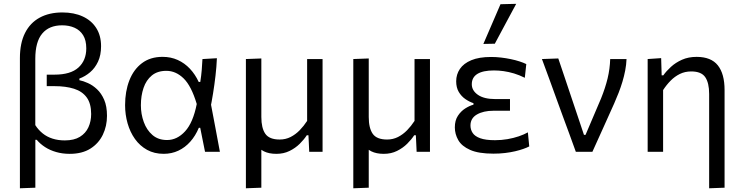

<svg xmlns="http://www.w3.org/2000/svg" viewBox="-20 -812 3970 1027"><path d="M86.5 195.1Q86.5 139.8 86.5 87.1Q86.5 34.4 86.5 -26.8V-501.1Q86.5 -581.4 113.9 -635.6Q141.2 -689.9 192.2 -717.6Q243.2 -745.4 313.8 -745.4Q376 -745.4 422.4 -724Q468.9 -702.7 494.7 -662.3Q520.6 -621.9 520.6 -564.8Q520.6 -517.1 504.4 -482.4Q488.2 -447.7 461.8 -425.4Q435.4 -403 404.6 -391.8V-383Q425.2 -378.9 450.4 -367.6Q475.7 -356.4 498.9 -334.7Q522.1 -313 537.2 -278.4Q552.3 -243.8 552.3 -192.5Q552.3 -137.6 530 -91.2Q507.6 -44.8 463.4 -16.9Q419.2 10.9 352.7 10.9Q314 10.9 280.7 1.3Q247.3 -8.2 221.1 -25.2Q194.8 -42.3 176.4 -64.2H169.1V-23.3Q169.1 35.2 169.1 86Q169.1 136.7 169.1 192ZM326.8 -61Q376.2 -61 407.3 -80.1Q438.4 -99.2 453 -131.3Q467.6 -163.4 467.6 -202.2Q467.6 -258.1 443.8 -290.8Q419.9 -323.4 376 -337.3Q332 -351.2 271.6 -351.2Q261.3 -351.2 250.8 -351.2Q240.3 -351.2 230 -351.2V-412.7Q240.5 -412.7 250.6 -412.7Q260.8 -412.7 271.2 -412.7Q357.7 -412.7 399.6 -450.8Q441.5 -489 441.5 -553.3Q441.5 -596.6 424.7 -623.6Q407.9 -650.7 378.7 -663.6Q349.5 -676.6 312.3 -676.6Q242.7 -676.6 205.8 -632.4Q168.8 -588.3 168.8 -497.3V-142.7Q185.7 -116.5 208.6 -98.2Q231.4 -79.9 261 -70.5Q290.6 -61 326.8 -61Z M855.4 10.8Q805.2 10.8 766.7 -10.5Q728.2 -31.8 702 -68.5Q675.9 -105.1 662.5 -152Q649.1 -198.8 649.1 -249.6Q649.1 -323.4 671.9 -381.9Q694.7 -440.4 739.3 -474.1Q784 -507.9 849.6 -507.9Q893.9 -507.9 930.7 -491.2Q967.5 -474.5 995.8 -444.4Q1024.1 -414.3 1042.9 -373.7H1051.3Q1056.6 -406.9 1059.1 -437.6Q1061.5 -468.3 1062.9 -496.1L1140.2 -500.6Q1138.3 -454.7 1132.7 -407Q1127.2 -359.2 1119.7 -312.8Q1112.2 -266.3 1103.4 -223.8L1105.6 -268.7Q1118.6 -201.4 1131.1 -134.4Q1143.7 -67.3 1156.2 0H1076.7Q1070.1 -32.1 1063.8 -64.2Q1057.5 -96.3 1051 -128.3H1043.5Q1025.5 -85.3 997.8 -54.2Q970.1 -23 934.2 -6.1Q898.3 10.8 855.4 10.8ZM873.7 -63Q927.3 -63 970 -109.5Q1012.7 -155.9 1032.4 -255.7Q1003.6 -352.2 962.1 -392.7Q920.6 -433.1 869.9 -433.1Q822.3 -433.1 792.1 -408.3Q761.9 -383.4 747.8 -341.7Q733.6 -300 733.6 -249Q733.6 -201.9 749.1 -159.2Q764.5 -116.6 795.5 -89.8Q826.5 -63 873.7 -63Z M1295.3 195.1Q1295.3 139.8 1295.3 87.1Q1295.3 34.4 1295.3 -26.8V-271.5Q1295.3 -316 1295.3 -353.2Q1295.3 -390.3 1295.3 -424.9Q1295.3 -459.5 1295.3 -496.2L1377.9 -499.3Q1377.9 -462.6 1377.9 -427Q1377.9 -391.5 1377.9 -355.1Q1377.9 -318.8 1377.9 -279.8V-186.2Q1377.9 -126.8 1399.2 -96.3Q1420.6 -65.7 1476 -65.7Q1507.7 -65.7 1534.4 -79.2Q1561 -92.8 1583 -115.3Q1605 -137.9 1622.8 -165.3V-279.8Q1622.8 -338.4 1622.8 -389.9Q1622.8 -441.4 1622.8 -496.2H1705.4Q1705.4 -459.5 1705.4 -424.4Q1705.4 -389.2 1705.4 -351.9Q1705.4 -314.6 1705.4 -271.5V-157Q1705.4 -122.5 1705.4 -83.6Q1705.4 -44.8 1705.4 0H1634Q1633 -21.9 1632 -44.2Q1631 -66.6 1629.9 -88.4H1620.9Q1606.5 -65.9 1583.4 -43Q1560.2 -20 1528.9 -4.6Q1497.6 10.9 1458.3 10.9Q1418.6 10.9 1391.5 -2.6Q1364.4 -16.1 1347.5 -44.4H1377.9V-23.3Q1377.9 35.2 1377.9 86Q1377.9 136.7 1377.9 192Z M1869.8 195.1Q1869.8 139.8 1869.8 87.1Q1869.8 34.4 1869.8 -26.8V-271.5Q1869.8 -316 1869.8 -353.2Q1869.8 -390.3 1869.8 -424.9Q1869.8 -459.5 1869.8 -496.2L1952.4 -499.3Q1952.4 -462.6 1952.4 -427Q1952.4 -391.5 1952.4 -355.1Q1952.4 -318.8 1952.4 -279.8V-186.2Q1952.4 -126.8 1973.7 -96.3Q1995.1 -65.7 2050.5 -65.7Q2082.2 -65.7 2108.9 -79.2Q2135.5 -92.8 2157.5 -115.3Q2179.5 -137.9 2197.3 -165.3V-279.8Q2197.3 -338.4 2197.3 -389.9Q2197.3 -441.4 2197.3 -496.2H2279.9Q2279.9 -459.5 2279.9 -424.4Q2279.9 -389.2 2279.9 -351.9Q2279.9 -314.6 2279.9 -271.5V-157Q2279.9 -122.5 2279.9 -83.6Q2279.9 -44.8 2279.9 0H2208.5Q2207.5 -21.9 2206.5 -44.2Q2205.5 -66.6 2204.4 -88.4H2195.4Q2181 -65.9 2157.9 -43Q2134.7 -20 2103.4 -4.6Q2072.1 10.9 2032.8 10.9Q1993.1 10.9 1966 -2.6Q1938.9 -16.1 1922 -44.4H1952.4V-23.3Q1952.4 35.2 1952.4 86Q1952.4 136.7 1952.4 192Z M2619.2 9.9Q2539.7 9.9 2494.7 -10.2Q2449.6 -30.2 2431.3 -62.5Q2412.9 -94.7 2412.9 -130.7Q2412.9 -167.9 2429.3 -192.7Q2445.6 -217.5 2468.8 -232.1Q2492.1 -246.7 2512.6 -252.1V-260.1Q2490.5 -267.4 2469 -282.2Q2447.6 -297 2433.8 -320.4Q2420.1 -343.9 2420.1 -377.2Q2420.1 -413.8 2439.9 -443.2Q2459.7 -472.7 2501.1 -490Q2542.4 -507.3 2607.1 -507.3Q2633.6 -507.3 2660.4 -504.1Q2687.2 -501 2712.3 -495.7Q2737.4 -490.5 2758.6 -483.6Q2779.9 -476.8 2795.1 -469.2L2787.2 -395.9Q2758.4 -410.4 2729.6 -419.1Q2700.9 -427.7 2673.8 -431.5Q2646.7 -435.2 2622.1 -435.2Q2563.6 -435.2 2533.6 -416.7Q2503.6 -398.2 2503.6 -361.2Q2503.6 -327.6 2536.3 -304.8Q2568.9 -282 2630.7 -282Q2652.3 -282 2671.2 -282Q2690.1 -282 2707.9 -282V-219.6Q2687.2 -219.6 2666.2 -219.6Q2645.3 -219.6 2619 -219.6Q2565.9 -219.6 2531.2 -199.7Q2496.5 -179.8 2496.5 -140.7Q2496.5 -118.6 2508.3 -100.8Q2520 -83 2548.6 -72.6Q2577.2 -62.1 2627.9 -62.1Q2662.1 -62.1 2694.5 -67.7Q2726.9 -73.3 2754.9 -82.8Q2782.9 -92.4 2803.6 -104L2810.9 -28.8Q2798.3 -22.2 2779.2 -15.5Q2760.2 -8.7 2735.5 -2.9Q2710.8 2.9 2681.6 6.4Q2652.4 9.9 2619.2 9.9ZM2565.5 -577Q2588.6 -630.3 2611.5 -683.6Q2634.5 -736.9 2657.1 -789.4L2741.2 -791.5Q2721.8 -755.5 2702.6 -719.8Q2683.5 -684.1 2664.6 -648.9Q2645.7 -613.7 2626.8 -578.2Z M3060.1 0Q3043.2 -47 3025.7 -94.8Q3008.1 -142.6 2991.4 -187.8L2959.2 -276.1Q2939.6 -330.3 2919.3 -386.2Q2898.9 -442.1 2878.8 -496.2L2966.3 -499.3Q2981.5 -454.5 2999.7 -400.3Q3017.8 -346 3036.8 -289.7Q3055.8 -233.4 3073.3 -181.1L3103.6 -90.6H3112L3195.2 -285.9Q3217.8 -342 3230.1 -392.8Q3242.3 -443.7 3243.9 -496.2H3331.3Q3330.1 -465.5 3324.2 -435Q3318.3 -404.5 3309.4 -374.8Q3300.4 -345 3289.1 -315.9Q3277.8 -286.8 3265.4 -258.9Q3236.3 -194.4 3207.1 -129.2Q3177.9 -64.1 3148.7 0Z M3773.2 195.1Q3773.2 169.4 3773.2 140.6Q3773.2 111.8 3773.2 80.8Q3773.2 49.8 3773.2 16.7Q3773.2 -16.5 3773.2 -50.8Q3773.2 -115.4 3773.2 -180Q3773.2 -244.7 3773.2 -309.3Q3773.2 -368.9 3752.2 -399.4Q3731.2 -429.9 3677.4 -429.9Q3643.8 -429.9 3616.5 -416.4Q3589.1 -402.9 3566.9 -380.3Q3544.7 -357.7 3526.9 -330.2V-215.3Q3526.9 -156.8 3526.9 -106Q3526.9 -55.3 3526.9 0H3444.3Q3444.3 -55.3 3444.3 -106.4Q3444.3 -157.6 3444.3 -218.8V-268.8Q3444.3 -324 3444.3 -381.4Q3444.3 -438.9 3444.3 -496.2L3516.5 -501.1L3519.2 -409.2H3528.2Q3544.1 -431.7 3569 -454.5Q3593.9 -477.3 3628 -492.5Q3662.2 -507.8 3706 -507.8Q3783.7 -507.8 3819.7 -462.4Q3855.7 -417 3855.7 -330.4Q3855.7 -276.2 3855.7 -230.1Q3855.7 -184 3855.7 -147.3V-59.3Q3855.7 6.3 3855.7 67.5Q3855.7 128.7 3855.7 192Z"/></svg>

Font: Commissioner Thin
Style: Regular
Weight: 100
Designer: Kostas Bartsokas
Foundry: Kostas Bartsokas
Version: Version 1.001;gftools[0.9.23]